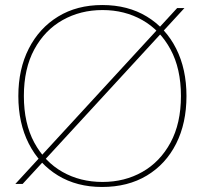

<svg xmlns="http://www.w3.org/2000/svg" viewBox="-20 -732 805 764"><path d="M41 0 685 -700H714L70 0ZM386 12Q286 12 211 -33.5Q136 -79 94.5 -160.5Q53 -242 53 -350Q53 -457 94.5 -538.5Q136 -620 211 -666Q286 -712 387 -712Q489 -712 564.5 -666Q640 -620 681 -538.5Q722 -457 722 -350Q722 -242 681 -160.5Q640 -79 564.5 -33.5Q489 12 386 12ZM388 -8Q476 -8 546.5 -48Q617 -88 658.5 -164.5Q700 -241 700 -350Q700 -459 658.5 -535.5Q617 -612 546.5 -652Q476 -692 388 -692Q300 -692 229 -652Q158 -612 116.5 -535.5Q75 -459 75 -350Q75 -241 116.5 -164.5Q158 -88 228.5 -48Q299 -8 388 -8Z"/></svg>

Font: DM Sans 20pt Thin
Style: Regular
Weight: 250
Version: Version 4.004;gftools[0.9.30]